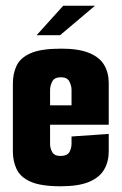

<svg xmlns="http://www.w3.org/2000/svg" viewBox="-20 -646 425 671"><path d="M192 5Q123 5 87 -11Q51 -27 38 -55Q25 -83 25 -117V-354Q25 -389 38 -416.5Q51 -444 87 -460Q123 -476 194 -476Q255 -476 291.5 -461Q328 -446 344 -419Q360 -392 360 -356V-271L230 -262V-332Q230 -346 222.5 -361Q215 -376 193 -376Q170 -376 162.5 -361Q155 -346 155 -332V-142Q155 -128 162.5 -114.5Q170 -101 191 -101Q215 -101 222.5 -114.5Q230 -128 230 -144V-169L360 -178V-117Q360 -81 344 -53.5Q328 -26 291.5 -10.5Q255 5 192 5ZM40 -210V-278H360V-210ZM108 -523 201 -626H312L190 -523Z"/></svg>

Font: Smooch Sans Thin ExtraBold
Style: Regular
Weight: 800
Version: Version 1.010